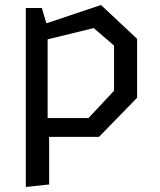

<svg xmlns="http://www.w3.org/2000/svg" viewBox="-20 -546 640 766"><path d="M83 200V-514H147L165 -453L383 -526L527 -391V-156L375 0H176V190ZM170 -75H333L435 -184V-364L354 -434L170 -389Z"/></svg>

Font: Moralerspace Krypton JPDOC
Style: Regular
Weight: 400
Version: v0.0.6; ttfautohint (v1.8.4.7-5d5b-dirty) -l 6 -r 45 -G 200 